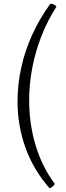

<svg xmlns="http://www.w3.org/2000/svg" viewBox="-20 -820 360 1040"><path d="M249 200Q162 102 118.5 -18.5Q75 -139 75 -271Q75 -364 95.5 -456Q116 -548 156 -635Q196 -722 253 -800Q264 -800 273.5 -794.5Q283 -789 286 -784Q238 -710 205 -626Q172 -542 155 -453.5Q138 -365 138 -276Q138 -149 173 -32.5Q208 84 277 176Q272 185 263.5 191.5Q255 198 249 200Z"/></svg>

Font: Texturina 12pt Thin
Style: Regular
Weight: 250
Designer: Guillermo Torres Carreño
Foundry: Omnibus-Type
Version: Version 1.002